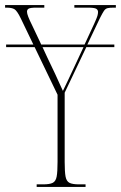

<svg xmlns="http://www.w3.org/2000/svg" viewBox="-28 -734 475 754"><path d="M116 0V-10H142Q167 -10 179 -16Q191 -22 194.5 -40.5Q198 -59 198 -98V-362L108 -549H-4V-559H103L54 -661Q39 -692 28.5 -698Q18 -704 -2 -704H-8V-714H146V-704H116Q91 -704 84.5 -700Q78 -696 78 -688Q78 -681 83 -668Q88 -655 98 -635L134 -559H304L342 -641Q352 -663 354.5 -671.5Q357 -680 357 -687Q357 -695 350 -699.5Q343 -704 316 -704H264V-714H427V-704H419Q403 -704 394.5 -702Q386 -700 380 -691Q374 -682 364 -662L315 -559H421V-549H311L226 -370V-98Q226 -59 229.5 -40.5Q233 -22 245 -16Q257 -10 282 -10H308V0ZM157 -510Q174 -475 188 -445Q202 -415 219 -377Q227 -394 239 -418.5Q251 -443 265 -474L300 -549H139Z"/></svg>

Font: Noto Serif Display ExtraCondensed Thin
Style: Regular
Weight: 100
Width: 2
Designer: Monotype Design Team
Foundry: Monotype Imaging Inc.
Version: Version 2.009